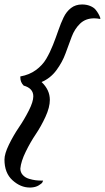

<svg xmlns="http://www.w3.org/2000/svg" viewBox="-58 -758 469 859"><path d="M391 -673Q376 -676 363 -676Q325 -676 300.5 -652.5Q276 -629 262.5 -593Q249 -557 235 -518.5Q221 -480 194.5 -444Q168 -408 128 -391Q165 -356 165 -311Q165 -278 145.5 -235.5Q126 -193 102 -157.5Q78 -122 57 -79Q36 -36 33 -4Q33 13 44 25Q55 37 72 42Q89 47 102 48.5Q115 50 128 50H135Q134 53 131.5 58Q129 63 115 71.5Q101 80 80 81Q77 81 75 81Q34 81 -2 48.5Q-38 16 -38 -44Q-38 -70 -18 -111Q2 -152 26.5 -188Q51 -224 71 -263.5Q91 -303 91 -327Q91 -363 48 -375Q33 -390 33 -411V-416Q73 -423 102.5 -444.5Q132 -466 149 -495Q166 -524 179 -557Q192 -590 203 -622Q214 -654 226.5 -680Q239 -706 259.5 -722Q280 -738 309 -738Q329 -738 345 -731.5Q361 -725 369 -715.5Q377 -706 382.5 -696Q388 -686 390 -680Z"/></svg>

Font: Vervelle
Style: Script
Weight: 400
Monospace: yes
Designer: Nur Solikh
Foundry: Astageni Type
Version: Version 1.0